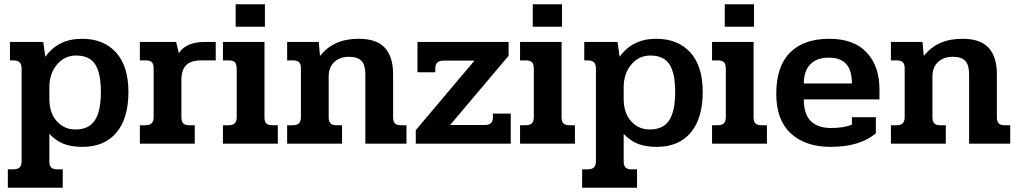

<svg xmlns="http://www.w3.org/2000/svg" viewBox="-20 -678 4804 906"><path d="M17 121H43Q64 121 73 111.5Q82 102 82 82V-354Q82 -374 73 -383.5Q64 -393 44 -393H27V-480H184L194 -410Q254 -495 367 -495Q469 -495 527.5 -430.5Q586 -366 586 -244Q586 -120 529.5 -52.5Q473 15 369 15Q317 15 281 1Q245 -13 213 -46V84Q213 103 221.5 112Q230 121 250 121H276V208H17ZM456 -244Q456 -333 429 -374.5Q402 -416 339 -416Q284 -416 248.5 -373Q213 -330 213 -267V-211Q213 -145 248 -106Q283 -67 336 -67Q399 -67 427.5 -110Q456 -153 456 -244Z M640 -87H666Q687 -87 696 -96.5Q705 -106 705 -126V-356Q705 -375 697 -384Q689 -393 669 -393H640V-480H811L824 -427Q858 -480 946 -480H998V-393H930Q880 -393 858 -370Q836 -347 836 -300V-124Q836 -105 844.5 -96Q853 -87 873 -87H899V0H640Z M1092 -658H1230V-552H1092ZM1032 -87H1058Q1079 -87 1088 -96.5Q1097 -106 1097 -126V-351Q1097 -373 1089.5 -383Q1082 -393 1060 -393H1032V-480H1228V-124Q1228 -105 1236.5 -96Q1245 -87 1265 -87H1291V0H1032Z M1335 -87H1361Q1382 -87 1391 -96.5Q1400 -106 1400 -126V-356Q1400 -375 1391.5 -384Q1383 -393 1363 -393H1335V-480H1484L1490 -414Q1523 -455 1567.5 -475Q1612 -495 1673 -495Q1757 -495 1796 -452.5Q1835 -410 1835 -328V-124Q1835 -105 1843.5 -96Q1852 -87 1872 -87H1898V0H1704V-327Q1704 -371 1686 -390.5Q1668 -410 1627 -410Q1584 -410 1557.5 -385.5Q1531 -361 1531 -317V-124Q1531 -105 1539.5 -96Q1548 -87 1568 -87H1594V0H1335Z M1942 -64 2219 -392H2073Q2034 -392 2034 -355V-337H1950V-480H2380V-415L2104 -88H2266Q2287 -88 2296.5 -97Q2306 -106 2306 -125V-142H2390V0H1942Z M2494 -658H2632V-552H2494ZM2434 -87H2460Q2481 -87 2490 -96.5Q2499 -106 2499 -126V-351Q2499 -373 2491.5 -383Q2484 -393 2462 -393H2434V-480H2630V-124Q2630 -105 2638.5 -96Q2647 -87 2667 -87H2693V0H2434Z M2727 121H2753Q2774 121 2783 111.5Q2792 102 2792 82V-354Q2792 -374 2783 -383.5Q2774 -393 2754 -393H2737V-480H2894L2904 -410Q2964 -495 3077 -495Q3179 -495 3237.5 -430.5Q3296 -366 3296 -244Q3296 -120 3239.5 -52.5Q3183 15 3079 15Q3027 15 2991 1Q2955 -13 2923 -46V84Q2923 103 2931.5 112Q2940 121 2960 121H2986V208H2727ZM3166 -244Q3166 -333 3139 -374.5Q3112 -416 3049 -416Q2994 -416 2958.5 -373Q2923 -330 2923 -267V-211Q2923 -145 2958 -106Q2993 -67 3046 -67Q3109 -67 3137.5 -110Q3166 -153 3166 -244Z M3400 -658H3538V-552H3400ZM3340 -87H3366Q3387 -87 3396 -96.5Q3405 -106 3405 -126V-351Q3405 -373 3397.5 -383Q3390 -393 3368 -393H3340V-480H3536V-124Q3536 -105 3544.5 -96Q3553 -87 3573 -87H3599V0H3340Z M3643 -235Q3643 -365 3708 -430Q3773 -495 3893 -495Q4009 -495 4069.5 -430.5Q4130 -366 4130 -256V-209H3773Q3773 -139 3806 -106.5Q3839 -74 3901 -74Q3963 -74 4000 -90V-125H4113V-49Q4037 15 3900 15Q3780 15 3711.5 -48.5Q3643 -112 3643 -235ZM4000 -284Q4000 -346 3973 -376Q3946 -406 3891 -406Q3834 -406 3803.5 -374.5Q3773 -343 3773 -284Z M4184 -87H4210Q4231 -87 4240 -96.5Q4249 -106 4249 -126V-356Q4249 -375 4240.5 -384Q4232 -393 4212 -393H4184V-480H4333L4339 -414Q4372 -455 4416.5 -475Q4461 -495 4522 -495Q4606 -495 4645 -452.5Q4684 -410 4684 -328V-124Q4684 -105 4692.5 -96Q4701 -87 4721 -87H4747V0H4553V-327Q4553 -371 4535 -390.5Q4517 -410 4476 -410Q4433 -410 4406.5 -385.5Q4380 -361 4380 -317V-124Q4380 -105 4388.5 -96Q4397 -87 4417 -87H4443V0H4184Z"/></svg>

Font: Pridi Medium
Style: Regular
Weight: 500
Designer: Katatrad Team
Foundry: CadsonDemak
Version: Version 1.001